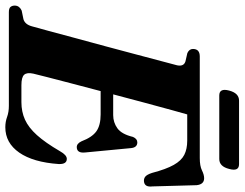

<svg xmlns="http://www.w3.org/2000/svg" viewBox="-124 -768 897 704"><g transform="rotate(90 324.0 -415.5)"><path d="M359.5 0H16Q2 0 -3 -6Q-8 -12 -8 -21.5Q-8 -31 -2.5 -37.5Q3 -44 10.5 -47L42 -53.5Q61 -59 68 -84.5Q73.5 -103 84.5 -144.5Q95.5 -186 110.2 -240.2Q125 -294.5 140.8 -353Q156.5 -411.5 170.8 -465.5Q185 -519.5 195.8 -559.8Q206.5 -600 211 -617Q216 -641.5 196.5 -647.5L166 -654.5Q151 -661.5 151 -675Q151 -700 178.5 -700H551Q580 -700 596.2 -708Q612.5 -716 625 -716Q647.5 -716 650.5 -688.5L655 -526.5Q658.5 -498.5 638 -495.5Q627 -494 619.2 -500.2Q611.5 -506.5 605.5 -525Q592 -576.5 576.2 -604.5Q560.5 -632.5 539.2 -643.2Q518 -654 487 -654H391Q386.5 -638 375 -596.8Q363.5 -555.5 348.5 -499.2Q333.5 -443 317.5 -382.5H393.5Q420.5 -382.5 442 -398Q463.5 -413.5 473.5 -455Q480.5 -471 493.5 -471Q512 -471 514.5 -448.5L530.5 -280.5Q534 -249.5 511.5 -249Q498 -248.5 489.5 -266.5Q475 -305 453 -320.8Q431 -336.5 391 -336.5H305.5Q290.5 -279.5 277 -228Q263.5 -176.5 254 -139.5Q244.5 -102.5 241.5 -89.5Q236.5 -66.5 245.5 -56.2Q254.5 -46 284 -46H346Q381 -46 410 -59Q439 -72 466.8 -102.8Q494.5 -133.5 526 -187.5Q540 -212.5 554 -212.5Q574 -212.5 573 -183Q566.5 -89 531 -38Q495.5 13 438 13Q418 13 400.2 6.5Q382.5 0 359.5 0ZM303.5 -807.5Q313 -844 340.5 -844H573.5Q601 -844 591 -808Q582 -771.5 554.5 -771.5H321.5Q294 -771.5 303.5 -807.5Z"/></g></svg>

Font: Fraunces 144pt S050
Style: Bold Italic
Weight: 700
Italic angle: -16°
Version: Version 1.000; ttfautohint (v1.8.3)